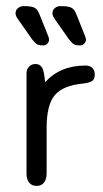

<svg xmlns="http://www.w3.org/2000/svg" viewBox="-20 -601 338 630"><path d="M128 -331Q125 -369 117.5 -380Q110 -391 97 -391Q84 -391 75.5 -382.5Q67 -374 67 -360V-32Q67 -13 75.5 -2Q84 9 100 9Q116 9 124.5 -2Q133 -13 133 -32V-182Q133 -257 160 -289Q187 -321 254 -327Q271 -329 281 -334.5Q291 -340 291 -357Q291 -370 283 -378Q275 -386 261 -386Q177 -386 128 -331ZM160 -538 207 -471Q213 -464 217.5 -459.5Q222 -455 228 -453.5Q234 -452 243 -452Q251 -452 256.5 -458Q262 -464 262 -471Q262 -476 259 -483L231 -553Q227 -564 221.5 -570Q216 -576 206.5 -578.5Q197 -581 179 -581Q168 -581 160 -574.5Q152 -568 152 -557Q152 -549 160 -538ZM39 -538 86 -471Q92 -464 96.5 -459.5Q101 -455 107 -453.5Q113 -452 122 -452Q130 -452 135.5 -458Q141 -464 141 -471Q141 -476 138 -483L110 -553Q106 -564 100.5 -570Q95 -576 85.5 -578.5Q76 -581 58 -581Q47 -581 39 -574.5Q31 -568 31 -557Q31 -549 39 -538Z"/></svg>

Font: Beiruti
Style: Regular
Weight: 400
Designer: Arlette Boutros
Foundry: Boutros
Version: Version 1.41